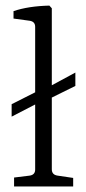

<svg xmlns="http://www.w3.org/2000/svg" viewBox="-20 -673 309 693"><path d="M106.9 -576.2Q106.9 -595.2 86.9 -598.1L28.8 -606V-632.8Q82 -650.9 158.2 -652.8L167 -643.1V-365.2L252 -411.1V-362.8L167 -320.8V-62Q167 -42 188 -39.1L244.1 -30.8V0H30.8V-32.2L86.9 -39.1Q106.9 -42 106.9 -61V-295.9L22 -252V-296.9L106.9 -339.8Z"/></svg>

Font: Yrsa-Light
Style: Regular
Weight: 300
Designer: Anna Giedrys (Yrsa+Rasa design), David Brezina (Yrsa art-direction, Rasa art-direction, design)
Foundry: Rosetta Type Foundry
Version: Version 1.001;PS 1.1;hotconv 1.0.88;makeotf.lib2.5.647800